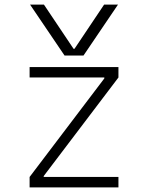

<svg xmlns="http://www.w3.org/2000/svg" viewBox="-20 -810 640 830"><path d="M110 -790H170L298 -599H302L430 -790H490L341 -570H259ZM108 0V-45L431 -471V-475H108V-520H492V-475L169 -49V-45H492V0Z"/></svg>

Font: M PLUS Code Latin Expanded Light
Style: Regular
Weight: 300
Width: 7
Designer: Coji Morishita
Foundry: UNDERFOREST DESIGN
Version: Version 1.002; ttfautohint (v1.8.3)